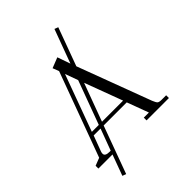

<svg xmlns="http://www.w3.org/2000/svg" viewBox="-284 -985 1269 1269"><g transform="rotate(-45 350.0 -351.0)"><path d="M22 0V-25.9L76.2 -46.9L293.9 -639.2L276.9 -683.1L350.1 -711.9L381.8 -621.1L469.2 -857.9L495.1 -848.1L397 -581.1L589.8 -65.9Q600.1 -40.5 607.9 -33.2Q615.7 -25.9 639.2 -25.9H681.2V0H472.2V-25.9H520L463.9 -176.8H248L126 155.8L100.1 146L153.8 0ZM110.8 -49.8Q110.8 -25.9 152.8 -25.9H163.1L219.2 -176.8H154.8L113.8 -66.9Q110.8 -58.1 110.8 -49.8ZM163.1 -202.1H228L340.8 -507.8L308.1 -598.1ZM257.8 -202.1H455.1L356 -467.8Z"/></g></svg>

Font: Dihjauti S
Style: Regular
Weight: 400
Designer: T. Christopher White
Version: Version 3.0.0